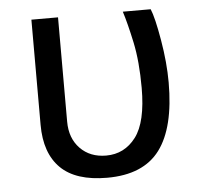

<svg xmlns="http://www.w3.org/2000/svg" viewBox="-44 -557 645 617"><g transform="rotate(-5 279.0 -248.5)"><path d="M79.1 -512.2H165V-175.8Q165 -122.1 197 -89.1Q229 -56.2 280.8 -56.2Q339.8 -56.2 376.5 -104.5Q413.1 -152.8 413.1 -263.2Q413.1 -348.1 399.7 -411.1Q386.2 -474.1 374 -512.2H463.9Q475.6 -484.9 488.3 -410.9Q501 -336.9 501 -272.9Q501 -127.4 447.8 -56.2Q394.5 15.1 277.8 15.1Q176.8 15.1 127.9 -33.2Q79.1 -81.5 79.1 -172.9Z"/></g></svg>

Font: Lorenzo Sans
Style: Regular
Weight: 400
Foundry: Intel Corporation
Version: Version 1.00; ttfautohint (v1.5)